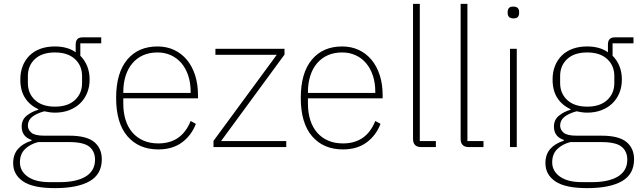

<svg xmlns="http://www.w3.org/2000/svg" viewBox="-20 -760 3318 992"><path d="M506 63Q506 140 443.5 176Q381 212 264 212Q150 212 99 177Q48 142 48 83Q48 38 73 9.5Q98 -19 143 -33V-37Q92 -54 92 -106Q92 -141 117.5 -162Q143 -183 178 -193V-196Q134 -216 109.5 -254Q85 -292 85 -349Q85 -388 97.5 -419.5Q110 -451 133 -473.5Q156 -496 189 -508Q222 -520 263 -520Q329 -520 371 -490V-530Q371 -567 406 -567H503V-536H395V-472Q418 -449 430.5 -418Q443 -387 443 -349Q443 -311 430 -279.5Q417 -248 393.5 -225.5Q370 -203 337 -190.5Q304 -178 264 -178Q249 -178 236 -180Q223 -182 209 -185Q168 -174 146 -156Q124 -138 124 -111Q124 -90 142 -74.5Q160 -59 209 -59H338Q427 -59 466.5 -26.5Q506 6 506 63ZM471 65Q471 22 441.5 -2Q412 -26 336 -26H177Q135 -15 109 10.5Q83 36 83 79Q83 124 123 152.5Q163 181 236 181H291Q331 181 364 174Q397 167 421 153Q445 139 458 117Q471 95 471 65ZM264 -209Q330 -209 367 -243Q404 -277 404 -331V-367Q404 -421 367 -455Q330 -489 264 -489Q197 -489 160.5 -455Q124 -421 124 -367V-331Q124 -277 161 -243Q198 -209 264 -209Z M798 12Q697 12 638.5 -56Q580 -124 580 -254Q580 -383 637 -451.5Q694 -520 794 -520Q841 -520 879.5 -502Q918 -484 945.5 -451Q973 -418 988 -371.5Q1003 -325 1003 -268V-252H617V-225Q617 -178 629 -140Q641 -102 664.5 -75Q688 -48 721.5 -33.5Q755 -19 798 -19Q919 -19 965 -135L992 -120Q969 -60 920 -24Q871 12 798 12ZM794 -489Q752 -489 719.5 -474.5Q687 -460 664 -433Q641 -406 629 -368Q617 -330 617 -284V-280H965V-286Q965 -332 952.5 -369.5Q940 -407 917.5 -433.5Q895 -460 863.5 -474.5Q832 -489 794 -489Z M1083 0V-32L1410 -477H1093V-508H1450V-478L1122 -31H1459V0Z M1752 12Q1651 12 1592.5 -56Q1534 -124 1534 -254Q1534 -383 1591 -451.5Q1648 -520 1748 -520Q1795 -520 1833.5 -502Q1872 -484 1899.5 -451Q1927 -418 1942 -371.5Q1957 -325 1957 -268V-252H1571V-225Q1571 -178 1583 -140Q1595 -102 1618.5 -75Q1642 -48 1675.5 -33.5Q1709 -19 1752 -19Q1873 -19 1919 -135L1946 -120Q1923 -60 1874 -24Q1825 12 1752 12ZM1748 -489Q1706 -489 1673.5 -474.5Q1641 -460 1618 -433Q1595 -406 1583 -368Q1571 -330 1571 -284V-280H1919V-286Q1919 -332 1906.5 -369.5Q1894 -407 1871.5 -433.5Q1849 -460 1817.5 -474.5Q1786 -489 1748 -489Z M2157 0Q2114 0 2114 -42V-740H2149V-31H2232V0Z M2403 0Q2360 0 2360 -42V-740H2395V-31H2478V0Z M2633 -665Q2617 -665 2610 -672.5Q2603 -680 2603 -691V-700Q2603 -711 2609.5 -718.5Q2616 -726 2632 -726Q2648 -726 2655 -718.5Q2662 -711 2662 -700V-691Q2662 -680 2655.5 -672.5Q2649 -665 2633 -665ZM2615 -508H2650V0H2615Z M3256 63Q3256 140 3193.5 176Q3131 212 3014 212Q2900 212 2849 177Q2798 142 2798 83Q2798 38 2823 9.5Q2848 -19 2893 -33V-37Q2842 -54 2842 -106Q2842 -141 2867.5 -162Q2893 -183 2928 -193V-196Q2884 -216 2859.5 -254Q2835 -292 2835 -349Q2835 -388 2847.5 -419.5Q2860 -451 2883 -473.5Q2906 -496 2939 -508Q2972 -520 3013 -520Q3079 -520 3121 -490V-530Q3121 -567 3156 -567H3253V-536H3145V-472Q3168 -449 3180.5 -418Q3193 -387 3193 -349Q3193 -311 3180 -279.5Q3167 -248 3143.5 -225.5Q3120 -203 3087 -190.5Q3054 -178 3014 -178Q2999 -178 2986 -180Q2973 -182 2959 -185Q2918 -174 2896 -156Q2874 -138 2874 -111Q2874 -90 2892 -74.5Q2910 -59 2959 -59H3088Q3177 -59 3216.5 -26.5Q3256 6 3256 63ZM3221 65Q3221 22 3191.5 -2Q3162 -26 3086 -26H2927Q2885 -15 2859 10.5Q2833 36 2833 79Q2833 124 2873 152.5Q2913 181 2986 181H3041Q3081 181 3114 174Q3147 167 3171 153Q3195 139 3208 117Q3221 95 3221 65ZM3014 -209Q3080 -209 3117 -243Q3154 -277 3154 -331V-367Q3154 -421 3117 -455Q3080 -489 3014 -489Q2947 -489 2910.5 -455Q2874 -421 2874 -367V-331Q2874 -277 2911 -243Q2948 -209 3014 -209Z"/></svg>

Font: IBM Plex Sans Thai ExtLt
Style: Regular
Weight: 200
Designer: Mike Abbink, Paul van der Laan, Pieter van Rosmalen, Ben Mitchell, Mark Frömberg
Foundry: Bold Monday
Version: Version 1.2